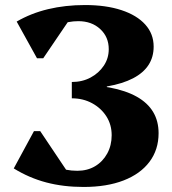

<svg xmlns="http://www.w3.org/2000/svg" viewBox="-20 -726 684 762"><path d="M311.6 16Q231.4 16 163.4 -2Q95.4 -20 34.6 -57.6L114.8 -205.6H139.6L264.8 -18.8L148.4 -28L144 -115.8Q169.4 -82 204.5 -65.1Q239.6 -48.2 286.8 -48.2Q326.8 -48.2 357.3 -66.3Q387.8 -84.4 405.5 -116.6Q423.2 -148.8 423.2 -189.4Q423.2 -231.2 402.3 -264Q381.4 -296.8 345.6 -316.3Q309.8 -335.8 265 -335.8V-390.8Q436.6 -390.8 523 -342.1Q609.4 -293.4 609.4 -197.4Q609.4 -131.8 573.2 -83.7Q537 -35.6 470.3 -9.8Q403.6 16 311.6 16ZM358 -366V-394H404V-366ZM265 -372.6V-400.6Q306.6 -400.6 339.4 -418.2Q372.2 -435.8 391.9 -465.2Q411.6 -494.6 411.6 -531Q411.6 -579.4 377.7 -610.7Q343.8 -642 290.8 -642Q250.4 -642 214.4 -627Q178.4 -612 149.6 -583L154.4 -666L276 -678L151.6 -494.8H126.8L46.2 -640.4Q103 -673.4 171.1 -689.7Q239.2 -706 317.6 -706Q400.6 -706 461.9 -685.8Q523.2 -665.6 556.5 -628.6Q589.8 -591.6 589.8 -541Q589.8 -457.8 507.9 -415.2Q426 -372.6 265 -372.6Z"/></svg>

Font: Platypi Light
Style: Regular
Weight: 300
Designer: David Sargent
Foundry: Bolt Cutter Type
Version: Version 1.200